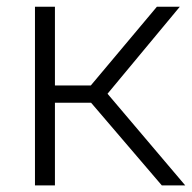

<svg xmlns="http://www.w3.org/2000/svg" viewBox="-20 -562 582 582"><path d="M470.5 0 233.5 -277 455.5 -541.5H525L299 -269.5V-286L541.5 0ZM86 0V-541.5H146.5V0ZM137.5 -250.5V-303H263V-250.5Z"/></svg>

Font: Encode Sans SemiExpanded Light
Style: Regular
Weight: 300
Width: 6
Designer: Multiple Designers
Foundry: Impallari Type
Version: Version 3.002